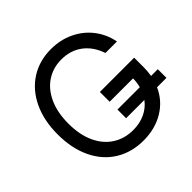

<svg xmlns="http://www.w3.org/2000/svg" viewBox="-182 -889 1071 1071"><g transform="rotate(-45 354.0 -353.5)"><path d="M703.1 -147.5H628.9Q595.7 -73.2 526.4 -31.7Q457 9.8 366.2 9.8Q272.5 9.8 200.9 -34.4Q129.4 -78.6 90.1 -160.9Q50.8 -243.2 50.8 -353.5Q50.8 -463.4 90.1 -545.7Q129.4 -627.9 199.7 -672.4Q270 -716.8 360.4 -716.8Q434.1 -716.8 495.6 -687.7Q557.1 -658.7 597.7 -606.4Q638.2 -554.2 651.4 -486.3H560.5Q537.1 -556.2 485.6 -595.5Q434.1 -634.8 360.4 -634.8Q296.9 -634.8 245.8 -602.1Q194.8 -569.3 165.3 -505.9Q135.7 -442.4 135.7 -353.5Q135.7 -264.6 165.5 -201.2Q195.3 -137.7 247.6 -105Q299.8 -72.3 366.2 -72.3Q418.5 -72.3 460.2 -91.8Q502 -111.3 528.8 -147.5H384.8V-215.8H561Q568.8 -245.6 569.3 -277.3H384.8V-354.5H655.3V-278.3Q655.3 -247.1 649.9 -215.8H703.1Z"/></g></svg>

Font: Pretendard GOV
Style: Regular
Weight: 400
Designer: Base glyphs from Inter by Rasmus Andersson; Hangeul glyphs from Noto Sans CJK(Source Han Sans) by Jang Soo-young and Kan
Foundry: Kil Hyung-jin
Version: Version 1.309